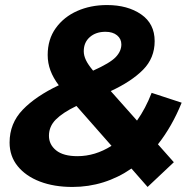

<svg xmlns="http://www.w3.org/2000/svg" viewBox="-20 -729 768 761"><path d="M267 12Q194 12 138 -9.5Q82 -31 50 -70.5Q18 -110 18 -164Q18 -240 70 -294Q122 -348 213 -391Q191 -420 180 -449.5Q169 -479 169 -511Q169 -573 201 -617.5Q233 -662 286 -685.5Q339 -709 404 -709Q486 -709 539.5 -672Q593 -635 593 -566Q593 -499 547 -452.5Q501 -406 419 -368L523 -251Q557 -299 581 -361L700 -322Q662 -228 606 -157L669 -86L565 12L501 -61Q449 -25 390 -6.5Q331 12 267 12ZM422 -151 283 -309Q229 -283 201.5 -255.5Q174 -228 174 -191Q174 -156 202.5 -133Q231 -110 287 -110Q357 -110 422 -151ZM349 -449Q416 -479 438.5 -502.5Q461 -526 461 -553Q461 -575 444 -589Q427 -603 398 -603Q360 -603 336 -582Q312 -561 312 -526Q312 -509 320.5 -491Q329 -473 349 -449Z"/></svg>

Font: Montserrat
Style: Bold Italic
Weight: 700
Italic angle: -11.3°
Designer: Julieta Ulanovsky
Foundry: Julieta Ulanovsky
Version: Version 9.000; ttfautohint (v1.8.4.7-5d5b)